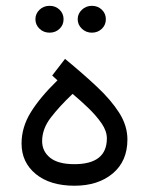

<svg xmlns="http://www.w3.org/2000/svg" viewBox="-20 -624 498 643"><path d="M172.4 -355 154.8 -371.1 197.8 -426.8Q257.3 -377.9 304.4 -333.7Q351.6 -289.6 379.2 -246.3Q406.7 -203.1 406.7 -156.7Q406.7 -84.5 357.7 -43.2Q308.6 -2 229.5 -2Q147.9 -2 100.1 -41Q52.2 -80.1 52.2 -143.6Q52.2 -197.8 83 -247.8Q113.8 -297.9 172.4 -355ZM337.9 -160.6Q337.9 -185.1 320.3 -210.7Q302.7 -236.3 276.4 -261.7Q250 -287.1 223.1 -309.6Q179.2 -268.1 150.1 -230.2Q121.1 -192.4 121.1 -151.4Q121.1 -117.2 147.9 -95.7Q174.8 -74.2 229 -74.2Q337.9 -74.2 337.9 -160.6ZM240.2 -559.6Q240.2 -578.1 254.2 -591.3Q268.1 -604.5 287.6 -604.5Q307.6 -604.5 321 -591.6Q334.5 -578.6 334.5 -559.6Q334.5 -540.5 321 -527.6Q307.6 -514.6 287.6 -514.6Q268.1 -514.6 254.2 -527.8Q240.2 -541 240.2 -559.6ZM98.6 -559.6Q98.6 -578.1 112.3 -591.3Q126 -604.5 146 -604.5Q166 -604.5 179.4 -591.6Q192.9 -578.6 192.9 -559.6Q192.9 -540.5 179.4 -527.6Q166 -514.6 146 -514.6Q126 -514.6 112.3 -527.8Q98.6 -541 98.6 -559.6Z"/></svg>

Font: Vazirmatn RD Light
Style: Regular
Weight: 300
Designer: Saber Rastikerdar
Foundry: Saber Rastikerdar
Version: Version 32.102